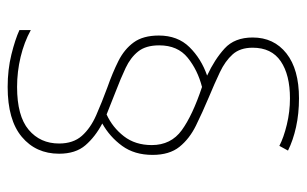

<svg xmlns="http://www.w3.org/2000/svg" viewBox="-166 -684 782 489"><g transform="rotate(90 224.5 -439.0)"><path d="M70 -453Q70 -501 99.5 -531Q129 -561 172 -576Q131 -595 103 -620.5Q75 -646 75 -692Q75 -746 115.5 -778Q156 -810 230 -810Q269 -810 303 -802.5Q337 -795 363 -782L351 -760Q330 -771 297 -779Q264 -787 230 -787Q170 -787 135.5 -763.5Q101 -740 101 -692Q101 -660 118 -641Q135 -622 163.5 -608.5Q192 -595 228 -580Q266 -564 299.5 -547.5Q333 -531 353.5 -505.5Q374 -480 374 -437Q374 -391 351 -359.5Q328 -328 294 -309Q328 -291 349.5 -266Q371 -241 371 -199Q371 -140 328 -104Q285 -68 201 -68Q157 -68 118.5 -77.5Q80 -87 56 -98V-127Q87 -110 124.5 -101Q162 -92 201 -92Q275 -92 310 -121.5Q345 -151 345 -199Q345 -235 325.5 -257Q306 -279 273 -293.5Q240 -308 202 -322Q165 -335 135 -350Q105 -365 87.5 -389Q70 -413 70 -453ZM95 -454Q95 -420 110.5 -400.5Q126 -381 152.5 -368.5Q179 -356 213 -343L271 -320Q304 -335 326.5 -364Q349 -393 349 -435Q349 -484 311 -511.5Q273 -539 201 -563Q158 -552 126.5 -526.5Q95 -501 95 -454Z"/></g></svg>

Font: Noto Sans Tamil UI SemiCondensed Thin
Style: Regular
Weight: 100
Width: 4
Designer: Jelle Bosma - Monotype Design Team
Foundry: Monotype Imaging Inc.
Version: Version 2.004; ttfautohint (v1.8.4.7-5d5b)